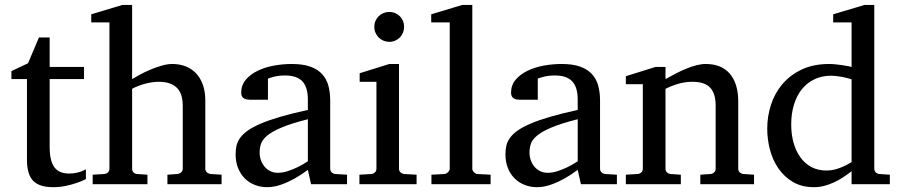

<svg xmlns="http://www.w3.org/2000/svg" viewBox="-20 -757 3703 789"><path d="M333 -21Q314.5 -11.7 292.5 -4.4Q273.9 2 249.5 7.1Q225.1 12.2 198.2 12.2Q141.6 12.2 116.2 -14.2Q90.8 -40.5 90.8 -100.1V-432.1H26.9V-464.8L95.2 -497.1L140.1 -603H184.1V-481.9H325.2V-432.1H184.1V-152.8Q184.1 -123 189.2 -102.3Q194.3 -81.5 204.3 -68.6Q214.4 -55.7 229.2 -49.8Q244.1 -43.9 264.2 -43.9Q278.8 -43.9 291.3 -46.4Q303.7 -48.8 313 -52.2Q323.7 -56.2 333 -61Z M668 0V-39.1L709 -42Q717.8 -43 724.4 -48.8Q731 -54.7 731 -64V-321.8Q731 -343.3 726.3 -361.3Q721.7 -379.4 710.2 -392.6Q698.7 -405.8 679.7 -413.3Q660.6 -420.9 631.8 -420.9Q618.7 -420.9 604 -418.7Q589.4 -416.5 575 -412.6Q560.5 -408.7 547.1 -403.3Q533.7 -397.9 522.9 -392.1V-64Q522.9 -54.7 528.3 -48.8Q533.7 -43 543 -42L585.9 -39.1V0H360.8V-39.1L408.7 -42Q418 -43 423.8 -48.8Q429.7 -54.7 429.7 -64V-665H355V-698.2L482.9 -736.8H522.9V-432.1Q536.6 -440.4 556.6 -451.2Q576.7 -461.9 599.4 -471.4Q622.1 -481 645.3 -487.5Q668.5 -494.1 688 -494.1Q716.8 -494.1 741.5 -484.9Q766.1 -475.6 784.4 -457Q802.7 -438.5 813.2 -409.9Q823.7 -381.3 823.7 -342.8V-64Q823.7 -54.7 830.3 -48.8Q836.9 -43 845.7 -42L890.6 -39.1V0Z M1245.1 -267.1Q1177.7 -250 1138.2 -233.4Q1098.6 -216.8 1078.4 -200Q1058.1 -183.1 1052.5 -165.8Q1046.9 -148.4 1046.9 -129.9Q1046.9 -114.3 1052 -99.4Q1057.1 -84.5 1066.7 -72.8Q1076.2 -61 1090.1 -54Q1104 -46.9 1122.1 -46.9Q1142.1 -46.9 1163.8 -54.2Q1185.5 -61.5 1203.6 -70.3Q1224.6 -80.6 1245.1 -94.2ZM1258.3 0 1245.1 -59.1Q1218.8 -39.1 1190.9 -23.4Q1178.7 -16.6 1165 -10.3Q1151.4 -3.9 1137 1.2Q1122.6 6.3 1107.7 9.3Q1092.8 12.2 1078.1 12.2Q1050.8 12.2 1027.1 2.9Q1003.4 -6.3 985.8 -23.9Q968.3 -41.5 958.3 -66.4Q948.2 -91.3 948.2 -123Q948.2 -141.6 951.9 -158.2Q955.6 -174.8 966.8 -190.4Q978 -206.1 998.3 -220.5Q1018.6 -234.9 1051.5 -249Q1084.5 -263.2 1132.1 -277.1Q1179.7 -291 1245.1 -305.2V-348.1Q1245.1 -398.4 1222.7 -422.6Q1200.2 -446.8 1151.9 -446.8Q1125.5 -446.8 1106.9 -441.9Q1088.4 -437 1081.1 -434.1V-347.2H1008.3Q1001.5 -347.2 994.9 -348.1Q988.3 -349.1 982.9 -352.3Q977.5 -355.5 974.4 -361.1Q971.2 -366.7 971.2 -376Q971.2 -406.7 989.7 -429Q1008.3 -451.2 1038.1 -465.8Q1067.9 -480.5 1105 -487.3Q1142.1 -494.1 1179.2 -494.1Q1225.6 -494.1 1256.1 -482.9Q1286.6 -471.7 1304.4 -451.7Q1322.3 -431.6 1329.6 -404.3Q1336.9 -377 1336.9 -344.2V-64Q1336.9 -54.7 1343 -48.8Q1349.1 -43 1357.9 -42L1406.2 -39.1V0Z M1457 0V-39.1L1505.9 -42Q1515.1 -43 1521 -48.8Q1526.9 -54.7 1526.9 -64V-420.9H1458V-456.1L1580.1 -494.1H1619.6V-64Q1619.6 -54.7 1625.7 -48.8Q1631.8 -43 1640.6 -42L1691.9 -39.1V0ZM1640.6 -647Q1640.6 -634.3 1636 -622.8Q1631.3 -611.3 1623 -603Q1614.7 -594.7 1603.8 -589.8Q1592.8 -585 1580.1 -585Q1567.4 -585 1555.9 -589.8Q1544.4 -594.7 1536.1 -603Q1527.8 -611.3 1522.9 -622.8Q1518.1 -634.3 1518.1 -647Q1518.1 -659.7 1522.9 -670.9Q1527.8 -682.1 1536.1 -690.4Q1544.4 -698.7 1555.9 -703.4Q1567.4 -708 1580.1 -708Q1592.8 -708 1603.8 -703.4Q1614.7 -698.7 1623 -690.4Q1631.3 -682.1 1636 -670.9Q1640.6 -659.7 1640.6 -647Z M1752.9 0V-39.1L1806.2 -42Q1813 -42 1820.6 -49.1Q1828.1 -56.2 1828.1 -63V-665H1752V-698.2L1879.9 -736.8H1920.9V-63Q1920.9 -56.2 1928 -49.1Q1935.1 -42 1941.9 -42L1996.1 -39.1V0Z M2354 -267.1Q2286.6 -250 2247.1 -233.4Q2207.5 -216.8 2187.3 -200Q2167 -183.1 2161.4 -165.8Q2155.8 -148.4 2155.8 -129.9Q2155.8 -114.3 2160.9 -99.4Q2166 -84.5 2175.5 -72.8Q2185.1 -61 2199 -54Q2212.9 -46.9 2231 -46.9Q2251 -46.9 2272.7 -54.2Q2294.4 -61.5 2312.5 -70.3Q2333.5 -80.6 2354 -94.2ZM2367.2 0 2354 -59.1Q2327.6 -39.1 2299.8 -23.4Q2287.6 -16.6 2273.9 -10.3Q2260.3 -3.9 2245.8 1.2Q2231.4 6.3 2216.6 9.3Q2201.7 12.2 2187 12.2Q2159.7 12.2 2136 2.9Q2112.3 -6.3 2094.7 -23.9Q2077.1 -41.5 2067.1 -66.4Q2057.1 -91.3 2057.1 -123Q2057.1 -141.6 2060.8 -158.2Q2064.5 -174.8 2075.7 -190.4Q2086.9 -206.1 2107.2 -220.5Q2127.4 -234.9 2160.4 -249Q2193.4 -263.2 2241 -277.1Q2288.6 -291 2354 -305.2V-348.1Q2354 -398.4 2331.5 -422.6Q2309.1 -446.8 2260.7 -446.8Q2234.4 -446.8 2215.8 -441.9Q2197.3 -437 2189.9 -434.1V-347.2H2117.2Q2110.4 -347.2 2103.8 -348.1Q2097.2 -349.1 2091.8 -352.3Q2086.4 -355.5 2083.3 -361.1Q2080.1 -366.7 2080.1 -376Q2080.1 -406.7 2098.6 -429Q2117.2 -451.2 2147 -465.8Q2176.8 -480.5 2213.9 -487.3Q2251 -494.1 2288.1 -494.1Q2334.5 -494.1 2365 -482.9Q2395.5 -471.7 2413.3 -451.7Q2431.2 -431.6 2438.5 -404.3Q2445.8 -377 2445.8 -344.2V-64Q2445.8 -54.7 2451.9 -48.8Q2458 -43 2466.8 -42L2515.1 -39.1V0Z M2857.9 0V-39.1L2899.9 -42Q2908.7 -43 2914.8 -48.8Q2920.9 -54.7 2920.9 -64V-324.2Q2920.9 -371.6 2898.9 -396.2Q2877 -420.9 2824.7 -420.9Q2795.9 -420.9 2768.1 -412.8Q2740.2 -404.8 2714.8 -392.1V-64Q2714.8 -54.7 2720.7 -48.8Q2726.6 -43 2735.8 -42L2777.8 -39.1V0H2551.8V-39.1L2600.6 -42Q2609.9 -43 2615.7 -48.8Q2621.6 -54.7 2621.6 -64V-411.1H2551.8V-443.8L2673.8 -481.9H2714.8V-432.1Q2735.8 -443.8 2757.6 -455.1Q2779.3 -466.3 2800.8 -475.1Q2822.3 -483.9 2842.3 -489Q2862.3 -494.1 2879.9 -494.1Q2945.3 -494.1 2979.5 -453.6Q3013.7 -413.1 3013.7 -339.8V-64Q3013.7 -54.7 3019.8 -48.8Q3025.9 -43 3034.7 -42L3078.6 -39.1V0Z M3479.5 -431.2Q3473.1 -433.1 3463.1 -435.8Q3453.1 -438.5 3441.7 -440.7Q3430.2 -442.9 3417.7 -444.3Q3405.3 -445.8 3394.5 -445.8Q3357.4 -445.8 3327.1 -431.4Q3296.9 -417 3275.6 -390.9Q3254.4 -364.7 3242.9 -327.6Q3231.4 -290.5 3231.4 -245.1Q3231.4 -204.1 3241.2 -169.7Q3251 -135.3 3269.5 -109.9Q3288.1 -84.5 3314.9 -70.3Q3341.8 -56.2 3376.5 -56.2Q3391.6 -56.2 3405.8 -59.3Q3419.9 -62.5 3433.1 -67.6Q3446.3 -72.8 3458 -78.9Q3469.7 -85 3479.5 -90.8ZM3479.5 0V-53.2Q3462.4 -40 3444.1 -28.1Q3425.8 -16.1 3406.5 -7.3Q3387.2 1.5 3366.9 6.8Q3346.7 12.2 3324.7 12.2Q3274.4 12.2 3238 -9.5Q3201.7 -31.2 3178.2 -65.7Q3154.8 -100.1 3143.8 -142.8Q3132.8 -185.5 3132.8 -228Q3132.8 -278.8 3148.4 -326.9Q3164.1 -375 3195.8 -412.1Q3227.5 -449.2 3275.4 -471.7Q3323.2 -494.1 3387.7 -494.1Q3399.4 -494.1 3413.1 -492.7Q3426.8 -491.2 3439.7 -489.5Q3452.6 -487.8 3463.1 -485.6Q3473.6 -483.4 3479.5 -481.9V-665H3403.8V-698.2L3532.7 -736.8H3572.8V-64Q3572.8 -54.7 3578.6 -48.8Q3584.5 -43 3593.8 -42L3636.7 -39.1V0Z"/></svg>

Font: BabelStone Ogham Pictish
Style: Italic
Weight: 400
Italic angle: -30°
Designer: Andrew West
Foundry: BabelStone
Version: Version 1.02 March 14, 2022